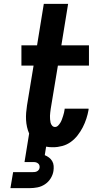

<svg xmlns="http://www.w3.org/2000/svg" viewBox="-20 -755 540 995"><path d="M34 220 48 137H148Q153 137 159 136.5Q165 136 170.5 133.5Q176 131 180 126Q184 121 185 115Q186 109 184.5 103Q183 97 178.5 93Q174 89 168.5 87Q163 85 157 85H107L131 -63Q124 -79 120 -97Q116 -115 115 -133.5Q114 -152 115.5 -171Q117 -190 120 -209L154 -415H91V-520H172L207 -735H333L298 -520H441V-415H280L243 -192Q242 -182 240.5 -173Q239 -164 239 -155Q239 -146 239.5 -137Q240 -128 242 -119.5Q244 -111 250 -104Q256 -97 265 -97Q274 -97 281 -104Q288 -111 293 -119.5Q298 -128 301 -136.5Q304 -145 307 -154Q310 -163 312 -172Q314 -181 315 -189V-192H439V-186Q435 -163 427.5 -140Q420 -117 409 -95.5Q398 -74 382.5 -54Q367 -34 347 -19.5Q327 -5 303 1.5Q279 8 256 8Q246 8 237 7.5Q228 7 219 5L212 49Q224 54 234 61.5Q244 69 250.5 80Q257 91 258 104.5Q259 118 257 131Q254 151 242.5 169.5Q231 188 213 200Q195 212 174.5 216Q154 220 134 220Z"/></svg>

Font: Iosevka Extrabold Oblique
Style: Regular
Weight: 800
Italic angle: -9°
Monospace: yes
Designer: Belleve Invis
Foundry: Belleve Invis
Version: Version 32.5.0; ttfautohint (v1.8.4)